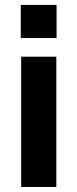

<svg xmlns="http://www.w3.org/2000/svg" viewBox="-20 -742 307 762"><path d="M204.5 -722.5V-591H62.5V-722.5ZM203.5 -517V0H64V-517Z"/></svg>

Font: Public Sans
Style: Bold
Weight: 700
Designer: The Public Sans project authors (U.S. Web Design System). Libre Franklin designed by Pablo Impallari and Rodrigo Fuenzal
Version: Version 1.008; ttfautohint (v1.8.1) -l 8 -r 50 -G 200 -x 14 